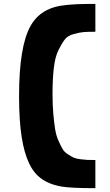

<svg xmlns="http://www.w3.org/2000/svg" viewBox="-20 -856 561 978"><path d="M465.8 -694.3H465.3Q425.3 -694.3 405.8 -692.6Q386.2 -690.9 355.5 -682.6Q324.7 -674.3 309.6 -654.3Q294.4 -634.3 277.6 -600.3Q260.7 -566.4 254.2 -510.3Q247.6 -454.1 247.6 -376.5Q247.6 -321.3 251.5 -276.6Q255.4 -231.9 260.7 -198.7Q266.1 -165.5 277.3 -140.4Q288.6 -115.2 297.9 -98.6Q307.1 -82 325 -70.6Q342.8 -59.1 354.5 -53.5Q366.2 -47.9 389.4 -44.9Q412.6 -42 425.8 -41.5Q439 -41 465.8 -41V102.5Q344.7 102.5 295.9 94.7Q205.6 80.1 158.7 24.4Q93.3 -53.2 80.6 -250Q77.1 -302.7 77.1 -366.7Q77.1 -621.1 136.2 -725.1Q176.8 -796.4 257.8 -819.8Q312 -835.4 427.2 -835.9H465.8Z"/></svg>

Font: Donpoligrafbum
Style: Bold
Weight: 700
Designer: Sasha Pavljenko
Version: Version 1.002;Fontself Maker 3.5.8